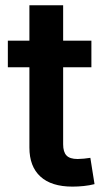

<svg xmlns="http://www.w3.org/2000/svg" viewBox="-20 -691 393 717"><path d="M321.3 -539.1V-439.9H9.3V-539.1ZM89.8 -671.4H215.8V-152.3Q215.8 -123.5 228.3 -110.4Q240.7 -97.2 270 -97.2Q279.3 -97.2 293.9 -98.6Q308.6 -100.1 317.4 -101.6L333 -3.4Q314 1.5 292.5 3.7Q271 5.9 250.5 5.9Q171.9 5.9 130.9 -31.7Q89.8 -69.3 89.8 -140.1Z"/></svg>

Font: Inter 18pt SemiBold
Style: Regular
Weight: 600
Designer: Rasmus Andersson
Foundry: rsms
Version: Version 4.001;git-66647c0bb